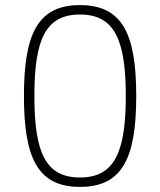

<svg xmlns="http://www.w3.org/2000/svg" viewBox="-20 -722 629 754"><path d="M294 -702C129 -702 74 -590 74 -345C74 -100 129 12 294 12C460 12 515 -100 515 -345C515 -590 460 -702 294 -702ZM294 -665C429 -665 474 -567 474 -345C474 -123 429 -25 294 -25C159 -25 115 -123 115 -345C115 -567 159 -665 294 -665Z"/></svg>

Font: Exo 2 Extra Light
Style: Regular
Weight: 250
Designer: Natanael Gama
Version: Version 1.001;PS 001.001;hotconv 1.0.88;makeotf.lib2.5.64775